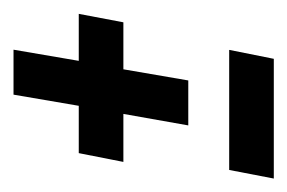

<svg xmlns="http://www.w3.org/2000/svg" viewBox="-100 -414 425 284"><g transform="rotate(-90 112.0 -271.5)"><path d="M69 -205 86 -301H15L28 -367H98L114.5 -463.5H181L164.5 -367H234L221.5 -301H152L135.5 -205ZM-9.6 -78.5 3.1 -144.5H180.7L167.5 -78.5Z"/></g></svg>

Font: Anybody Condensed Medium
Style: Italic
Weight: 500
Width: 3
Italic angle: -10°
Designer: Tyler Finck
Foundry: Etcetera Type Company
Version: Version 1.010; ttfautohint (v1.8.3) -l 8 -r 50 -G 200 -x 14 